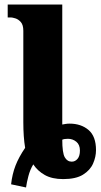

<svg xmlns="http://www.w3.org/2000/svg" viewBox="-20 -780 444 848"><path d="M29 34Q34 -11 48.5 -48.5Q63 -86 91 -127Q83 -175 83 -241V-644Q83 -670 72 -682.5Q61 -695 47.5 -699Q34 -703 28 -703H14V-760H255V-230Q260 -231 269 -232.5Q278 -234 287 -234Q338 -234 371 -206Q404 -178 404 -117Q404 -87 391 -57.5Q378 -28 346.5 -8.5Q315 11 259 11Q210 11 178 -7Q146 -25 127 -54Q113 -31 105.5 -2.5Q98 26 95 48ZM297 -66Q312 -66 322.5 -78.5Q333 -91 333 -115Q333 -141 317 -154Q301 -167 280 -167Q264 -167 255 -163Q255 -105 266 -85.5Q277 -66 297 -66Z"/></svg>

Font: Noto Serif Condensed Black
Style: Regular
Weight: 900
Width: 3
Designer: Monotype Design Team
Foundry: Monotype Imaging Inc.
Version: Version 2.015; ttfautohint (v1.8.4.7-5d5b)